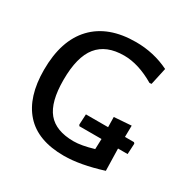

<svg xmlns="http://www.w3.org/2000/svg" viewBox="-150 -789 925 937"><g transform="rotate(30 313.0 -320.5)"><path d="M591 -221 596 -215 593 -155H539L542 -31Q418 8 327 8Q180 8 107 -73.5Q34 -155 34 -307Q34 -473 117.5 -561Q201 -649 356 -649Q457 -649 544 -606L523 -510L512 -509Q420 -563 339 -563Q239 -563 190 -502.5Q141 -442 141 -312Q141 -188 187 -132.5Q233 -77 333 -77Q377 -77 444 -97L446 -155H321L317 -162L320 -221H445L444 -278L541 -285L540 -221Z"/></g></svg>

Font: Alegreya Sans Medium
Style: Regular
Weight: 500
Designer: Juan Pablo del Peral
Foundry: Huerta Tipografica
Version: Version 2.007